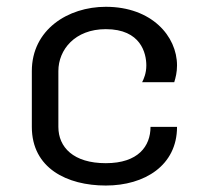

<svg xmlns="http://www.w3.org/2000/svg" viewBox="-20 -537 615 573"><path d="M295.8 -516.7C182.5 -516.7 75 -448.3 75 -325V-158.3C75 -35 180 16.7 295.8 16.7C411.7 16.7 508.3 -43.3 508.3 -158.3H429.2C429.2 -100.8 392.5 -50 295.8 -50C199.2 -50 154.2 -97.5 154.2 -158.3V-325C154.2 -388.3 203.3 -450 295.8 -450C400.8 -450 416.7 -377.5 416.7 -341.7C416.7 -318.3 409.2 -301.7 404.2 -291.7H500C504.2 -305 508.3 -321.7 508.3 -341.7C508.3 -429.2 432.5 -516.7 295.8 -516.7Z"/></svg>

Font: BoonHome
Style: Book
Weight: 400
Designer: Sungsit Sawaiwan
Foundry: Sungsit Sawaiwan
Version: Version 0.2